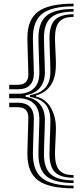

<svg xmlns="http://www.w3.org/2000/svg" viewBox="-20 -820 450 1044"><path d="M380 175.2Q277.8 175.2 233.4 138.8Q189 102.2 189 18Q189 7.2 189.5 -12.2Q190 -31.8 190.8 -55.4Q191.5 -79 192.2 -102.4Q193 -125.8 193.5 -144.6Q194 -163.5 194 -173Q194 -227.5 164.2 -256.6Q134.5 -285.8 79 -285.8H30V-310.2H79Q134.5 -310.2 164.2 -339.5Q194 -368.8 194 -423Q194 -432.5 193.5 -451.4Q193 -470.2 192.2 -493.6Q191.5 -517 190.8 -540.6Q190 -564.2 189.5 -583.8Q189 -603.2 189 -614Q189 -698.2 233.4 -734.8Q277.8 -771.2 380 -771.2V-756.8Q293.8 -756.8 256.4 -723.6Q219 -690.5 219 -614Q219 -603.5 219.5 -584.5Q220 -565.5 220.8 -542.8Q221.5 -520 222.2 -497.2Q223 -474.5 223.5 -456Q224 -437.5 224 -427.5Q224 -392.2 211.9 -366Q199.8 -339.8 176.4 -323.6Q153 -307.5 119.5 -302V-294Q153 -288.5 176.4 -272.4Q199.8 -256.2 211.9 -230.1Q224 -204 224 -168.8Q224 -158.8 223.5 -140.1Q223 -121.5 222.2 -98.8Q221.5 -76 220.8 -53.2Q220 -30.5 219.5 -11.5Q219 7.5 219 18Q219 94.5 256.4 127.6Q293.8 160.8 380 160.8ZM380 204Q245.5 204 187.2 160.8Q129 117.5 129 18Q129 7 129.5 -13.6Q130 -34.2 130.8 -59.1Q131.5 -84 132.2 -108.6Q133 -133.2 133.5 -152.8Q134 -172.2 134 -181.5Q134 -208.2 119.8 -222.6Q105.5 -237 79 -237H30V-261.5H79Q120 -261.5 142 -239.6Q164 -217.8 164 -177Q164 -167.5 163.5 -148.4Q163 -129.2 162.2 -105.4Q161.5 -81.5 160.8 -57.2Q160 -33 159.5 -13Q159 7 159 18Q159 109.8 210.4 149.6Q261.8 189.5 380 189.5ZM380 146.5Q310 146.5 279.5 116.6Q249 86.8 249 18Q249 7.5 249.5 -10.9Q250 -29.2 250.8 -51.5Q251.5 -73.8 252.2 -96Q253 -118.2 253.5 -136.5Q254 -154.8 254 -165Q254 -221.8 227 -252.8Q200 -283.8 143 -293V-303Q200 -312.2 227 -343.4Q254 -374.5 254 -431Q254 -441.2 253.5 -459.5Q253 -477.8 252.2 -500Q251.5 -522.2 250.8 -544.5Q250 -566.8 249.5 -585.1Q249 -603.5 249 -614Q249 -682.8 279.5 -712.6Q310 -742.5 380 -742.5V-728Q325.8 -728 302.4 -701.6Q279 -675.2 279 -614Q279 -603.8 279.5 -589.6Q280 -575.5 280.8 -559.4Q281.5 -543.2 282.2 -527.1Q283 -511 283.5 -496.6Q284 -482.2 284 -472Q284 -397.5 255.6 -356Q227.2 -314.5 177.5 -302V-294Q226.8 -284.2 255.4 -235.6Q284 -187 284 -124Q284 -113.8 283.5 -99.4Q283 -85 282.2 -68.9Q281.5 -52.8 280.8 -36.6Q280 -20.5 279.5 -6.4Q279 7.8 279 18Q279 79 302.4 105.5Q325.8 132 380 132ZM30 -334.5V-359H79Q105.5 -359 119.8 -373.4Q134 -387.8 134 -414.5Q134 -423.8 133.5 -443.2Q133 -462.8 132.2 -487.4Q131.5 -512 130.8 -536.9Q130 -561.8 129.5 -582.4Q129 -603 129 -614Q129 -713.5 187.2 -756.8Q245.5 -800 380 -800V-785.5Q261.8 -785.5 210.4 -745.8Q159 -706 159 -614Q159 -603 159.5 -583Q160 -563 160.8 -538.8Q161.5 -514.5 162.2 -490.6Q163 -466.8 163.5 -447.6Q164 -428.5 164 -419Q164 -378.2 142 -356.4Q120 -334.5 79 -334.5Z"/></svg>

Font: Big Shoulders Inline Text Thin Black
Style: Regular
Weight: 900
Version: Version 2.002